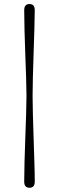

<svg xmlns="http://www.w3.org/2000/svg" viewBox="-20 -772 284 928"><path d="M108 -308.5Q108 -343.5 106.2 -396.8Q104.5 -450 102.2 -510Q100 -570 98.5 -626.2Q97 -682.5 97 -723Q97 -752.5 122.5 -752.5Q148 -752.5 148 -723Q148 -687.5 146.2 -632.8Q144.5 -578 142.5 -517.2Q140.5 -456.5 139 -401Q137.5 -345.5 137.5 -308.5Q137.5 -272 139 -217.8Q140.5 -163.5 142.5 -103Q144.5 -42.5 146.2 12.8Q148 68 148 106Q148 135.5 122.5 135.5Q97 135.5 97 106Q97 67.5 98.5 12Q100 -43.5 102.2 -103.8Q104.5 -164 106.2 -218.2Q108 -272.5 108 -308.5Z"/></svg>

Font: Fraunces 72pt
Style: Regular
Weight: 400
Version: Version 1.000;[0bf87f6ff]